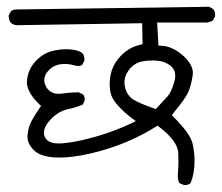

<svg xmlns="http://www.w3.org/2000/svg" viewBox="-20 -571 646 559"><path d="M518.6 -32.2Q527.8 -32.2 534.2 -37.1Q546.4 -64 546.4 -102.5Q546.4 -128.4 540.5 -153.3Q534.2 -181.6 484.9 -231L480.5 -235.8L484.4 -241.2Q520 -284.2 527.8 -302.2Q536.1 -320.3 541 -351.6Q541.5 -355 541.5 -358.4Q541.5 -382.8 514.6 -407.7Q482.4 -437 448.2 -438H441.4L437.5 -505.4H582.5Q592.3 -506.8 600.1 -511.7L606 -523.4Q606.4 -525.4 606.4 -528.3Q606.4 -537.1 600.6 -544.9L588.9 -551.3L32.2 -543.5H28.8Q18.1 -543.5 11.7 -538.1L5.4 -526.4Q5.4 -525.9 5.4 -524.9Q5.4 -513.2 11.2 -504.9Q18.1 -499 26.9 -497.6L394 -503.4L395 -442.4L389.2 -440.9Q349.1 -432.1 322.8 -397.9Q314.9 -388.2 310.5 -378.4Q299.3 -355 299.3 -326.7Q299.3 -302.2 306.6 -287.6Q312.5 -275.4 325.2 -261.7Q344.7 -240.7 365.7 -225.6L375.5 -218.3L364.3 -212.9Q316.9 -190.4 266.6 -175.5Q216.3 -160.6 179.7 -155.8Q164.1 -153.3 151.4 -153.3Q126.5 -153.3 115.7 -164.6Q107.9 -172.4 107.9 -184.6Q107.9 -204.1 131.3 -227.1Q152.8 -248 178.7 -253.4Q200.7 -257.8 221.2 -266.6L226.1 -277.3Q226.6 -279.3 226.6 -281.2Q226.6 -290 222.2 -295.9L209 -302.2Q184.1 -302.2 159.7 -298.3Q154.8 -297.9 150.4 -297.9Q127 -297.9 115.2 -316.9Q108.9 -327.6 108.9 -337.9Q108.9 -353.5 122.8 -367.4Q136.7 -381.3 155.3 -383.8Q162.1 -384.8 168.5 -384.8Q183.1 -384.8 197.3 -380.4Q203.6 -378.9 209.2 -378.9Q214.8 -378.9 218.8 -381.8L225.6 -394Q225.6 -397 225.6 -399.9Q225.6 -409.7 219.7 -416.5Q203.6 -427.7 173.3 -427.7Q153.8 -427.7 131.8 -422.4Q105.5 -416 83.5 -392.6Q61.5 -369.1 58.6 -336.4Q58.1 -334 58.1 -330.3Q58.1 -326.7 59.6 -320.3Q61 -314 64.9 -305.7Q73.7 -287.1 94.7 -267.1L99.6 -262.7Q82.5 -238.3 71.8 -218.8Q62 -200.2 60.1 -175.8Q60.1 -173.8 60.1 -172.4Q60.1 -151.9 79.6 -132.8Q101.1 -112.3 152.3 -112.3Q208 -112.3 286.6 -135.7Q365.2 -159.2 434.6 -202.6L439 -205.1Q454.1 -193.4 460.2 -187.7Q466.3 -182.1 468.8 -179.7Q498 -150.4 499 -125.5Q499.5 -113.3 499.5 -98.9Q499.5 -84.5 498.5 -74.5Q497.6 -64.5 497.6 -60.1Q497.6 -46.4 502 -38.1L514.6 -32.7Q516.6 -32.2 518.6 -32.2ZM342.3 -331.1Q342.3 -349.1 354.5 -366.2Q368.7 -386.2 391.6 -391.6Q407.2 -395 424.3 -395Q429.7 -395 435.5 -394.5Q460 -393.1 477.1 -378.9Q490.2 -368.2 490.2 -350.6Q490.2 -341.3 486.3 -329.1Q478 -301.8 468.3 -291L433.6 -253.4Q385.7 -270 368.2 -281.2Q362.3 -284.7 358.9 -288.6Q345.7 -302.2 342.8 -323.7Q342.3 -327.1 342.3 -331.1Z"/></svg>

Font: Bakudai
Style: ExtraLight
Weight: 200
Version: Version 1.48